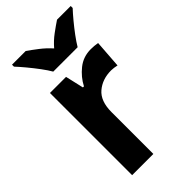

<svg xmlns="http://www.w3.org/2000/svg" viewBox="-236 -834 902 902"><g transform="rotate(-45 215.0 -383.0)"><path d="M353 -556Q363 -556 375.5 -555Q388 -554 398 -552L388 -413Q381 -415 369 -416.5Q357 -418 350 -418Q292 -418 252.5 -384.5Q213 -351 213 -278V0H72V-546H179L200 -455H207Q228 -496 265.5 -526Q303 -556 353 -556ZM154 -606Q142 -627 121.5 -654.5Q101 -682 79 -708.5Q57 -735 40 -753V-766H131Q154 -750 182 -728.5Q210 -707 234 -680Q258 -708 286.5 -729Q315 -750 339 -766H430V-753Q413 -735 391 -708.5Q369 -682 349 -655Q329 -628 316 -606Z"/></g></svg>

Font: Noto Sans Gujarati UI SemiCondensed
Style: Bold
Weight: 700
Width: 4
Designer: Jelle Bosma - Monotype Design Team, Universal Thirst
Foundry: Monotype Imaging Inc.
Version: Version 2.106; ttfautohint (v1.8.4.7-5d5b)